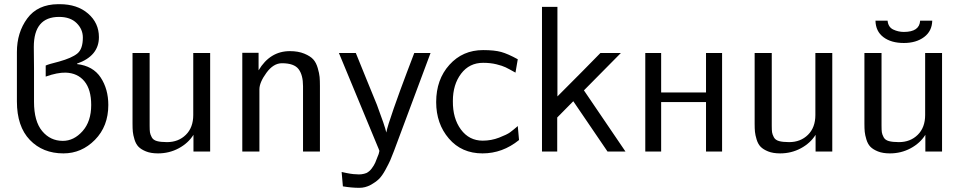

<svg xmlns="http://www.w3.org/2000/svg" viewBox="-20 -726 4629 920"><path d="M61 -240V-477Q61 -570 110.5 -637.5Q160 -705 258 -706H266Q350 -706 402 -661Q454 -616 454 -548Q454 -458 349 -421V-419Q426 -410 462.5 -354.5Q499 -299 499 -223Q499 -121 435 -56Q371 9 284 9Q185 9 123 -55.5Q61 -120 61 -240ZM199 -359V-412Q211 -418 263 -431Q324 -448 350.5 -469.5Q377 -491 377 -546Q377 -586 347 -615.5Q317 -645 263 -645Q142 -645 142 -501L143 -399V-278V-238Q143 -145 182 -98Q221 -51 281 -51Q334 -51 375.5 -97.5Q417 -144 417 -223Q417 -297 384.5 -336.5Q352 -376 295 -378Q255 -379 199 -359Z M615 -133V-472H697V-124Q697 -102 698.5 -92Q700 -82 707 -68.5Q714 -55 732 -50Q750 -45 780 -45Q835 -45 870.5 -80Q906 -115 906 -175V-472H987V0H907V-80Q882 -40 836.5 -15.5Q791 9 737 9Q703 9 679.5 -0.5Q656 -10 643.5 -23Q631 -36 624.5 -57.5Q618 -79 616.5 -94.5Q615 -110 615 -133Z M1141 0V-473H1219V-389Q1274 -481 1369 -481Q1409 -481 1438 -469Q1467 -457 1481 -441.5Q1495 -426 1502.5 -400Q1510 -374 1511.5 -357Q1513 -340 1513 -314V0H1432V-313Q1432 -367 1410.5 -395Q1389 -423 1331 -423Q1290 -423 1256.5 -377Q1223 -331 1223 -298V0Z M1604 -472H1685Q1702 -430 1735.5 -347.5Q1769 -265 1786 -224Q1825 -120 1831 -91Q1836 -119 1866.5 -206Q1897 -293 1930 -380Q1963 -467 1965 -472H2043L1868 -3Q1856 28 1850 42Q1844 56 1827.5 86.5Q1811 117 1795.5 132Q1780 147 1755 160.5Q1730 174 1702 174Q1665 174 1623 167L1617 98Q1664 109 1687 109Q1713 112 1736 103Q1750 96 1761 81.5Q1772 67 1778 53.5Q1784 40 1794 13V14Q1797 2 1798 -3Q1797 -7 1793.5 -15Q1790 -23 1788 -28Z M2070 -237Q2070 -345 2133.5 -415.5Q2197 -486 2295 -486Q2349 -486 2381.5 -477Q2414 -468 2461 -442L2450 -378Q2418 -396 2402.5 -403.5Q2387 -411 2358.5 -418Q2330 -425 2295 -425Q2229 -425 2189.5 -373Q2150 -321 2150 -242Q2149 -159 2188.5 -105.5Q2228 -52 2293 -52Q2334 -52 2371.5 -66.5Q2409 -81 2423.5 -91.5Q2438 -102 2461 -122L2467 -55Q2388 9 2292 9Q2192 9 2131 -62Q2070 -133 2070 -237Z M2577 0V-693H2651V-264Q2789 -402 2857 -472H2955L2778 -293L2977 0H2891L2727 -241Q2702 -215 2650 -163V0Z M3072 0V-472H3148V-283H3363V-472H3440V0H3363V-237H3148V0Z M3596 -133V-472H3678V-124Q3678 -102 3679.5 -92Q3681 -82 3688 -68.5Q3695 -55 3713 -50Q3731 -45 3761 -45Q3816 -45 3851.5 -80Q3887 -115 3887 -175V-472H3968V0H3888V-80Q3863 -40 3817.5 -15.5Q3772 9 3718 9Q3684 9 3660.5 -0.5Q3637 -10 3624.5 -23Q3612 -36 3605.5 -57.5Q3599 -79 3597.5 -94.5Q3596 -110 3596 -133Z M4175 -627H4233Q4236 -596 4260 -584.5Q4284 -573 4311 -573Q4386 -573 4389 -627H4447Q4446 -577 4408 -548.5Q4370 -520 4311 -520Q4250 -520 4213 -548Q4176 -576 4175 -627ZM4122 -133V-472H4204V-124Q4204 -102 4205.5 -92Q4207 -82 4214 -68.5Q4221 -55 4239 -50Q4257 -45 4287 -45Q4342 -45 4377.5 -80Q4413 -115 4413 -175V-472H4494V0H4414V-80Q4389 -40 4343.5 -15.5Q4298 9 4244 9Q4210 9 4186.5 -0.5Q4163 -10 4150.5 -23Q4138 -36 4131.5 -57.5Q4125 -79 4123.5 -94.5Q4122 -110 4122 -133Z"/></svg>

Font: Coval
Style: Light
Weight: 300
Foundry: Context Ltd
Version: Version 001.000